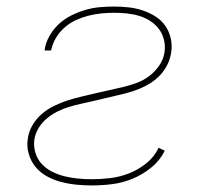

<svg xmlns="http://www.w3.org/2000/svg" viewBox="-20 -558 640 586"><path d="M260 8Q236 8 212 5.5Q188 3 165.5 -3Q143 -9 123 -20Q103 -31 88.5 -48.5Q74 -66 67.5 -89Q61 -112 65 -136Q68 -157 79.5 -176.5Q91 -196 108 -210.5Q125 -225 145.5 -235Q166 -245 186.5 -251.5Q207 -258 228 -263Q249 -268 270 -273Q291 -278 312 -282.5Q333 -287 354 -292Q375 -297 396 -304.5Q417 -312 435 -325.5Q453 -339 466 -358Q479 -377 482 -398Q485 -417 480.5 -436Q476 -455 465 -469.5Q454 -484 438.5 -494Q423 -504 405 -509.5Q387 -515 367.5 -517Q348 -519 328 -519Q309 -519 289 -517Q269 -515 249.5 -510Q230 -505 211.5 -496.5Q193 -488 177 -474Q161 -460 150.5 -442Q140 -424 136 -404H116Q119 -427 130.5 -447.5Q142 -468 159 -484Q176 -500 197 -510.5Q218 -521 240 -527.5Q262 -534 284 -536Q306 -538 328 -538Q351 -538 373 -535.5Q395 -533 416 -526Q437 -519 455 -507.5Q473 -496 485 -478.5Q497 -461 501.5 -439Q506 -417 502 -395Q499 -377 490.5 -360Q482 -343 469 -329Q456 -315 439.5 -304.5Q423 -294 405.5 -287Q388 -280 370 -275Q352 -270 334 -266Q316 -262 298 -257.5Q280 -253 262 -249Q244 -245 226 -241Q208 -237 190 -231.5Q172 -226 155 -217.5Q138 -209 123 -196.5Q108 -184 98 -167.5Q88 -151 85 -133Q82 -112 88 -92Q94 -72 107.5 -57.5Q121 -43 139 -34Q157 -25 177 -20Q197 -15 218 -13Q239 -11 260 -11Q288 -11 317 -14.5Q346 -18 374 -29Q402 -40 426.5 -59.5Q451 -79 464 -107L483 -98Q468 -68 441.5 -46.5Q415 -25 384.5 -12.5Q354 0 322.5 4Q291 8 260 8Z"/></svg>

Font: Iosevka Curly Thin Extended
Style: Italic
Weight: 100
Width: 7
Italic angle: -9°
Monospace: yes
Designer: Belleve Invis
Foundry: Belleve Invis
Version: Version 11.1.0; ttfautohint (v1.8.3)